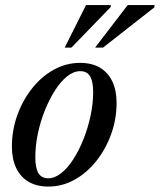

<svg xmlns="http://www.w3.org/2000/svg" viewBox="-20 -710 618 742"><path d="M289.5 -467Q335 -467 366.2 -448.5Q397.5 -430 414 -395.5Q430.5 -361 430.5 -312.5Q430.5 -250 409.8 -192.2Q389 -134.5 352.8 -88.5Q316.5 -42.5 268.8 -15.8Q221 11 167 11Q122 11 90.5 -7.5Q59 -26 42.5 -60.8Q26 -95.5 26 -143.5Q26 -206 46.5 -263.8Q67 -321.5 103.2 -367.5Q139.5 -413.5 187.2 -440.2Q235 -467 289.5 -467ZM166.5 -21Q191.5 -21 216.8 -41Q242 -61 264 -95.5Q286 -130 303 -173Q320 -216 330 -262.8Q340 -309.5 340 -353.5Q340 -396 328 -415.5Q316 -435 290 -435Q264.5 -435 239.5 -415Q214.5 -395 192.5 -360.5Q170.5 -326 153.2 -283Q136 -240 126.2 -193.2Q116.5 -146.5 116.5 -102.5Q116.5 -60.5 128.5 -40.8Q140.5 -21 166.5 -21ZM347.5 -526 473.5 -690.5H577.5L576.5 -681.5L378 -526ZM230 -526 312.5 -690.5H408.5L407.5 -682.5L256 -526Z"/></svg>

Font: Newsreader 36pt Medium
Style: Italic
Weight: 500
Italic angle: -17°
Designer: Hugues Gentile
Foundry: Production Type
Version: Version 1.003